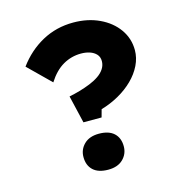

<svg xmlns="http://www.w3.org/2000/svg" viewBox="-107 -813 877 922"><g transform="rotate(-15 331.5 -352.0)"><path d="M262.3 -239.7 230 -376.9Q256.2 -382.1 283.3 -389.9Q310.5 -397.8 336.1 -408.1Q361.7 -418.4 381.6 -432.1Q401.5 -445.7 412.6 -463.2Q423.8 -480.7 423.8 -501Q423.8 -521.8 411.5 -535.2Q399.2 -548.6 379.5 -555.2Q359.8 -561.8 336.2 -561.8Q288.1 -561.8 246.7 -538.1Q205.3 -514.4 172.2 -462.5L62.7 -570Q113 -638.4 183.4 -676.9Q253.8 -715.3 338.2 -715.3Q410.1 -715.3 467.4 -688.5Q524.8 -661.6 557.8 -615.2Q590.7 -568.7 590.7 -511Q590.7 -473 573 -436.4Q555.2 -399.8 523.7 -368.9Q492.1 -337.9 450.8 -314.7Q409.6 -291.5 363 -278L352.5 -239.7ZM219.1 -78.4Q219.1 -115.7 245.5 -141.7Q271.9 -167.7 319.4 -167.7Q368.4 -167.7 394 -144Q419.6 -120.2 419.6 -78.4Q419.6 -41 393.2 -15Q366.8 11 319.4 11Q270.3 11 244.7 -12.7Q219.1 -36.5 219.1 -78.4Z"/></g></svg>

Font: Lexend Exa
Style: Regular
Weight: 400
Designer: Bonnie Shaver-Troup, Thomas Jockin
Foundry: Lexend
Version: Version 1.007